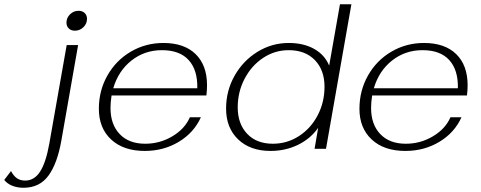

<svg xmlns="http://www.w3.org/2000/svg" viewBox="-159 -703 2274 907"><path d="M155 -596Q155 -619 172 -635.5Q189 -652 212 -652Q230 -652 241 -641.5Q252 -631 252 -614Q252 -591 235 -574.5Q218 -558 195 -558Q177 -558 166 -568.5Q155 -579 155 -596ZM-139 147 -107 105Q-95 128 -79 139Q-63 150 -40 150Q3 150 30.5 107.5Q58 65 74 -25L156 -490H210L131 -40Q112 69 70 126.5Q28 184 -48 184Q-77 184 -101 174.5Q-125 165 -139 147Z M819 -300Q819 -278 816 -252H368Q363 -220 363 -193Q363 -115 406.5 -69.5Q450 -24 527 -24Q596 -24 655 -59Q714 -94 738 -149H790Q757 -76 685.5 -33Q614 10 525 10Q424 10 366 -44Q308 -98 308 -189Q308 -275 348.5 -346.5Q389 -418 459 -459Q529 -500 613 -500Q711 -500 765 -447.5Q819 -395 819 -300ZM773 -286Q775 -372 732.5 -419Q690 -466 606 -466Q524 -466 462 -417Q400 -368 376 -286Z M909 -190Q909 -274 949 -345Q989 -416 1057 -458Q1125 -500 1205 -500Q1275 -500 1325 -472Q1375 -444 1396 -393L1447 -683H1501L1381 0H1327L1344 -99Q1307 -47 1248 -18.5Q1189 10 1119 10Q1023 10 966 -44.5Q909 -99 909 -190ZM1374 -293Q1374 -372 1328.5 -419Q1283 -466 1205 -466Q1139 -466 1084 -429.5Q1029 -393 996.5 -331Q964 -269 964 -196Q964 -118 1008.5 -71Q1053 -24 1130 -24Q1197 -24 1253 -60Q1309 -96 1341.5 -158Q1374 -220 1374 -293Z M2050 -300Q2050 -278 2047 -252H1599Q1594 -220 1594 -193Q1594 -115 1637.5 -69.5Q1681 -24 1758 -24Q1827 -24 1886 -59Q1945 -94 1969 -149H2021Q1988 -76 1916.5 -33Q1845 10 1756 10Q1655 10 1597 -44Q1539 -98 1539 -189Q1539 -275 1579.5 -346.5Q1620 -418 1690 -459Q1760 -500 1844 -500Q1942 -500 1996 -447.5Q2050 -395 2050 -300ZM2004 -286Q2006 -372 1963.5 -419Q1921 -466 1837 -466Q1755 -466 1693 -417Q1631 -368 1607 -286Z"/></svg>

Font: Fahkwang ExtraLight
Style: Italic
Weight: 275
Italic angle: -10°
Designer: Suppakit Chalermlarp | Katatrad Co.,Ltd.
Foundry: Cadson Demak Co.,Ltd.
Version: Version 1.000; ttfautohint (v1.6)